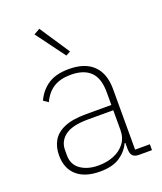

<svg xmlns="http://www.w3.org/2000/svg" viewBox="-142 -850 806 954"><g transform="rotate(-20 261.5 -373.0)"><path d="M500 0H431Q416 0 406 -5.5Q396 -11 392 -21.5Q388 -32 388 -47V-93L403 -79H384Q366 -40 327.5 -14Q289 12 222 12Q143 12 100 -26Q57 -64 57 -133Q57 -177 76 -210Q95 -243 138 -261.5Q181 -280 254 -280H387V-348Q387 -421 352 -455.5Q317 -490 248 -490Q193 -490 157 -467.5Q121 -445 100 -399L75 -416Q96 -463 137.5 -491.5Q179 -520 249 -520Q334 -520 378 -476.5Q422 -433 422 -352V-31H500ZM387 -252H254Q170 -252 132 -223.5Q94 -195 94 -148V-120Q94 -71 131 -45Q168 -19 225 -19Q269 -19 305.5 -33.5Q342 -48 364.5 -77Q387 -106 387 -148ZM261 -587 148 -740 180 -758 285 -600Z"/></g></svg>

Font: IBM Plex Sans ExtraLight
Style: Regular
Weight: 250
Designer: Mike Abbink, Paul van der Laan, Pieter van Rosmalen
Foundry: Bold Monday
Version: Version 3.201